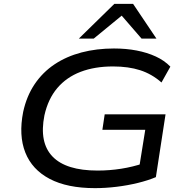

<svg xmlns="http://www.w3.org/2000/svg" viewBox="-20 -965 963 994"><path d="M472 9Q328 9 237 -39Q146 -87 111 -175.5Q76 -264 100 -386Q118 -468 159.5 -529.5Q201 -591 262.5 -632Q324 -673 402 -693.5Q480 -714 570 -714Q633 -714 687.5 -703.5Q742 -693 786.5 -672.5Q831 -652 862 -620L816 -538Q766 -582 705.5 -601.5Q645 -621 565 -621Q470 -621 397 -593Q324 -565 276.5 -509Q229 -453 210 -368Q182 -227 252 -154.5Q322 -82 485 -82Q547 -82 607.5 -91.5Q668 -101 724 -120L699 -88L732 -293H510L522 -373H837L787 -48Q747 -31 694 -18Q641 -5 583.5 2Q526 9 472 9ZM388 -765 572 -945H669L790 -765H713L610 -884L465 -765Z"/></svg>

Font: Nunito Sans 10pt Expanded Medium
Style: Italic
Weight: 500
Width: 7
Italic angle: -9°
Designer: Vernon Adams
Foundry: Vernon Adams
Version: Version 3.101;gftools[0.9.27]